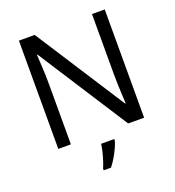

<svg xmlns="http://www.w3.org/2000/svg" viewBox="-163 -841 1085 1190"><g transform="rotate(-20 380.0 -246.5)"><path d="M663 0H558L176 -593H172Q174 -558 177 -506Q180 -454 180 -399V0H97V-714H201L582 -123H586Q585 -139 583.5 -171Q582 -203 580.5 -241Q579 -279 579 -311V-714H663ZM444 70Q440 88 427.5 115.5Q415 143 398.5 171Q382 199 364 221H316V209Q324 192 332.5 165.5Q341 139 348 110.5Q355 82 357 61H444Z"/></g></svg>

Font: Noto Sans Sora Sompeng
Style: Regular
Weight: 400
Designer: Monotype Design Team. David Williams.
Foundry: Monotype Imaging Inc.
Version: Version 2.101